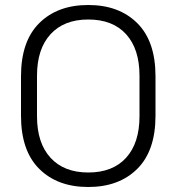

<svg xmlns="http://www.w3.org/2000/svg" viewBox="-20 -734 706 768"><path d="M64 -271V-429Q64 -569 137 -641.5Q210 -714 333 -714Q456 -714 529 -641.5Q602 -569 602 -429V-271Q602 -131 529 -58.5Q456 14 333 14Q210 14 137 -58.5Q64 -131 64 -271ZM538 -269V-431Q538 -538 484.5 -597Q431 -656 333 -656Q236 -656 182 -597Q128 -538 128 -431V-269Q128 -162 182 -103Q236 -44 333 -44Q431 -44 484.5 -103Q538 -162 538 -269Z"/></svg>

Font: Space 7353
Style: Regular
Weight: 400
Designer: Christine Claussen + Ruben Lyon  (Space 7353)
Version: Version 1.000;FEAKit 1.0